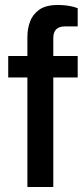

<svg xmlns="http://www.w3.org/2000/svg" viewBox="-20 -751 333 771"><path d="M90 0V-440H13V-526H90V-602Q90 -635 100.5 -664Q111 -693 137.5 -712Q164 -731 213 -731Q227 -731 241.5 -729.5Q256 -728 269 -725Q282 -722 292 -718V-645H241Q217 -645 205.5 -633Q194 -621 194 -598V-526H292V-440H194V0Z"/></svg>

Font: Archivo SemiBold Medium
Style: Regular
Weight: 500
Version: Version 2.001